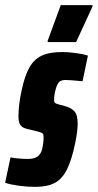

<svg xmlns="http://www.w3.org/2000/svg" viewBox="-43 -721 381 749"><path d="M-23 -8 -2 -107Q13 -104 32 -102.5Q51 -101 67 -101Q112 -101 121 -138Q127 -162 127 -185Q127 -197 123 -200.5Q119 -204 108 -207L63 -218Q45 -222 37 -232.5Q29 -243 29 -267Q29 -310 41 -367Q53 -424 71 -456.5Q89 -489 119 -503.5Q149 -518 199 -518Q224 -518 253 -514Q282 -510 300 -504L279 -404Q229 -409 214 -409Q196 -409 188 -401.5Q180 -394 174 -372Q168 -350 168 -331Q168 -322 172.5 -319Q177 -316 185 -314L214 -306Q235 -300 247.5 -286.5Q260 -273 260 -238Q260 -211 251 -166Q237 -97 218 -59.5Q199 -22 170 -7Q141 8 94 8Q63 8 30 3.5Q-3 -1 -23 -8ZM143 -557V-562L194 -701H318V-696L254 -557Z"/></svg>

Font: Saira Ultra Condensed Black
Style: Italic
Weight: 900
Width: 1
Italic angle: -12°
Designer: Hector Gatti with collaboration of the Omnibus-Type team
Foundry: Omnibus-Type
Version: Version 1.001; ttfautohint (v1.8)